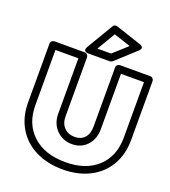

<svg xmlns="http://www.w3.org/2000/svg" viewBox="-172 -1082 1100 1241"><g transform="rotate(20 377.5 -461.5)"><path d="M45.9 -295.9V-701.2Q45.9 -711.9 53.7 -719Q61.5 -726.1 70.8 -726.1H278.8Q289.6 -726.1 296.9 -718.3Q304.2 -710.4 304.2 -701.2V-295.9Q304.2 -246.1 332 -218Q359.9 -189.9 403.8 -189.9Q446.3 -189.9 471.7 -217Q497.1 -244.1 497.1 -295.9V-701.2Q497.1 -711.9 504.9 -719Q512.7 -726.1 522 -726.1H730Q740.7 -726.1 747.8 -718.3Q754.9 -710.4 754.9 -701.2V-295.9Q754.9 -196.8 710.9 -121.8Q667 -46.9 587.2 -6.3Q507.3 34.2 402.8 34.2Q297.4 34.2 216.6 -6.1Q135.7 -46.4 90.8 -121.6Q45.9 -196.8 45.9 -295.9ZM96.2 -295.9Q96.2 -167.5 178.5 -91.8Q260.7 -16.1 402.8 -16.1Q543.9 -16.1 624.5 -91.3Q705.1 -166.5 705.1 -295.9V-675.8H546.9V-295.9Q546.9 -226.6 506.6 -183.3Q466.3 -140.1 403.8 -140.1Q340.3 -140.1 297.1 -183.3Q253.9 -226.6 253.9 -295.9V-675.8H96.2ZM283.2 -765.1 390.1 -944.8Q399.9 -960.9 418.9 -956.1L594.2 -897.9Q596.2 -897.5 598.9 -896.5Q601.6 -895.5 606.9 -891.8Q612.3 -888.2 614.7 -884Q617.2 -879.9 615 -872.3Q612.8 -864.7 603 -856L469.2 -733.9Q460.9 -727.1 452.1 -727.1H304.2Q302.2 -727.1 299.3 -727.1Q296.4 -727.1 290 -729Q283.7 -731 280 -734.4Q276.4 -737.8 276.4 -745.8Q276.4 -753.9 283.2 -765.1ZM348.1 -776.9H441.9L538.1 -863.8L421.9 -901.9Z"/></g></svg>

Font: Trueno ExtraBold Outline
Style: Regular
Weight: 800
Width: 6
Designer: Julieta Ulanovsky
Foundry: Julieta Ulanovsky
Version: Version 3.001b | FøM Fix